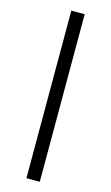

<svg xmlns="http://www.w3.org/2000/svg" viewBox="-137 -856 579 1003"><g transform="rotate(15 153.0 -354.0)"><path d="M189.5 99.6H117.2V-806.6H189.5Z"/></g></svg>

Font: WEMIX Pretendard
Style: Regular
Weight: 400
Designer: Base glyphs from Inter by Rasmus Andersson; Hangeul glyphs from Noto Sans CJK(Source Han Sans) by Jang Soo-young and Kan
Foundry: Kil Hyung-jin
Version: Version 1.000